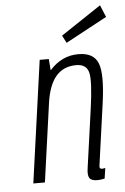

<svg xmlns="http://www.w3.org/2000/svg" viewBox="-54 -791 548 841"><g transform="rotate(-5 220.0 -371.0)"><path d="M291 -500Q336 -500 345.5 -462.5Q355 -425 338 -304L302 -47Q297 -15 305.5 -2.5Q314 10 340 10Q347 10 354.5 9Q362 8 372 6L379 -40Q369 -38 367 -38Q357 -38 355 -42.5Q353 -47 355 -57L392 -322Q410 -450 391 -498.5Q372 -547 305 -547Q286 -547 269.5 -543.5Q253 -540 237 -532.5Q221 -525 206.5 -514Q192 -503 178 -487L174 -537H134L59 0H110L158 -344Q169 -423 202 -461.5Q235 -500 291 -500ZM258 -601 440 -699 418 -752 241 -634Z"/></g></svg>

Font: Secuela ExtLt
Style: Italic
Weight: 200
Italic angle: -8°
Designer: Fernando Haro
Foundry: deFharo
Version: Version 1.704